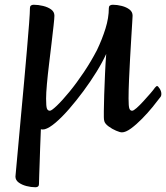

<svg xmlns="http://www.w3.org/2000/svg" viewBox="-20 -544 699 808"><path d="M659 -148Q659 -139 653 -133Q642 -118 622 -93.5Q602 -69 578 -44.5Q554 -20 531.5 -3.5Q509 13 493 13Q485 13 468.5 6Q452 -1 437 -12Q422 -23 419 -34Q417 -41 417 -51.5Q417 -62 417 -77Q417 -102 418.5 -145Q420 -188 422 -234Q424 -280 427 -317Q411 -282 386 -241.5Q361 -201 331 -160.5Q301 -120 271 -85.5Q241 -51 214 -28Q187 -5 168 0Q163 1 159 1Q155 1 152 0Q152 5 151 26Q150 47 149 76.5Q148 106 147 137.5Q146 169 145 194.5Q144 220 144 231Q144 244 129 244Q111 244 91.5 239Q72 234 58.5 224Q45 214 45 199Q45 196 48.5 160.5Q52 125 57 67.5Q62 10 68.5 -59Q75 -128 81.5 -200Q88 -272 93.5 -336Q99 -400 102.5 -446Q106 -492 106 -510Q106 -524 122 -524Q141 -524 161.5 -519Q182 -514 195.5 -504Q209 -494 209 -478Q209 -468 205.5 -436.5Q202 -405 197 -362.5Q192 -320 186.5 -275Q181 -230 177.5 -191Q174 -152 174 -129Q174 -96 177.5 -87Q181 -78 190 -78Q197 -78 219.5 -99.5Q242 -121 272 -157.5Q302 -194 332.5 -239.5Q363 -285 388 -333Q410 -379 424 -424Q438 -469 438 -510Q438 -524 455 -524Q473 -524 492.5 -519Q512 -514 525 -504Q538 -494 538 -478Q538 -476 536.5 -450.5Q535 -425 532.5 -385.5Q530 -346 527.5 -299.5Q525 -253 523 -208.5Q521 -164 521 -129Q521 -96 524.5 -87Q528 -78 536 -78Q542 -78 555 -89.5Q568 -101 583.5 -118Q599 -135 612.5 -150.5Q626 -166 632 -175Q638 -182 641 -182Q645 -182 652 -171Q659 -160 659 -149Z"/></svg>

Font: BriemHand
Style: Regular
Weight: 400
Designer: Gunnlaugur SE Briem, Eben Sorkin
Foundry: Sorkin Type
Version: Version 1.001; ttfautohint (v1.8.4.7-5d5b)